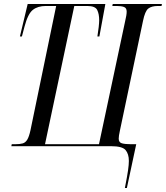

<svg xmlns="http://www.w3.org/2000/svg" viewBox="-20 -734 833 964"><path d="M607 210Q619 149 623 120.5Q627 92 627 74Q627 39 610.5 19.5Q594 0 538 0H37L39 -10H58Q80 -10 94 -14Q108 -18 117 -33Q126 -48 133 -80L262 -704H210Q170 -704 145 -684.5Q120 -665 103 -600L90 -551H80L119 -714H509L479 -551H469Q473 -575 475.5 -597.5Q478 -620 478 -632Q478 -664 468 -684Q458 -704 418 -704H353L206 -10H477L608 -626Q612 -643 614 -655Q616 -667 616 -676Q616 -694 602.5 -699Q589 -704 566 -704H544L546 -714H793L791 -704H773Q741 -704 724.5 -691Q708 -678 698 -629L582 -78Q576 -51 576 -38Q576 -19 592 -14.5Q608 -10 636 -10H664L617 210Z"/></svg>

Font: Noto Serif Display ExtraCondensed
Style: Italic
Weight: 400
Width: 2
Italic angle: -12°
Designer: Monotype Design Team
Foundry: Monotype Imaging Inc.
Version: Version 2.009